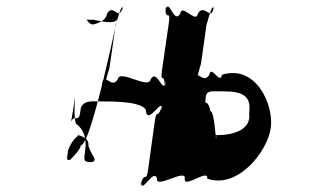

<svg xmlns="http://www.w3.org/2000/svg" viewBox="-20 -711 1218 719"><path d="M791 -369H817C891 -369 922 -350 913 -287C922 -223 850 -205 794 -205H775C785 -205 749 -201 744 -196C762 -196 744 -194 744 -194C769 -198 792 -209 790 -197C787 -176 785 -295 767 -295C768 -304 760 -321 756 -325C750 -325 747 -324 751 -351C754 -372 776 -369 791 -369ZM377 -331C409 -331 533 -330 527 -290C539 -250 582 -338 587 -308C581 -268 591 -349 585 -309C568 -260 567 -310 559 -252L535 -79C527 -21 524 -74 507 -24C501 16 515 -62 509 -22C514 9 557 -82 568 -42C562 -2 678 -82 672 -42C666 -2 762 -82 756 -42C871 -2 982 -144 994 -232C1006 -319 938 -471 811 -431C805 -391 770 -471 764 -431C740 -391 711 -464 704 -413C698 -373 712 -451 706 -411C712 -380 735 -490 732 -468L754 -623C751 -601 774 -708 780 -678C774 -638 785 -720 779 -680C772 -630 744 -700 721 -660C715 -620 661 -700 655 -660C632 -620 615 -711 602 -680C596 -640 605 -718 599 -678C602 -628 620 -681 612 -623L587 -451C579 -393 594 -443 597 -394C591 -354 606 -436 600 -396C587 -366 568 -454 544 -414C538 -374 427 -454 421 -414C397 -374 369 -447 362 -396C356 -356 368 -434 362 -394C368 -363 392 -473 389 -451L414 -623C411 -601 435 -708 440 -678C434 -638 445 -720 439 -680C422 -631 405 -700 381 -660C375 -620 310 -619 333 -619C315 -619 313 -628 304 -637H330C378 -627 417 -620 421 -645C427 -687 323 -167 283 -167C280 -149 252 -122 242 -112C228 -112 230 -111 235 -148C251 -194 280 -206 275 -206C252 -206 317 -205 311 -165C323 -125 348 -113 325 -104C293 -104 293 -107 299 -147C306 -198 290 -226 270 -244C247 -244 270 -414 256 -314C244 -232 242 -259 256 -268C279 -268 277 -268 283 -308C296 -338 327 -331 377 -331Z"/></svg>

Font: Hussar Przerywany
Style: Obl
Weight: 400
Foundry: Cannot Into Space Fonts
Version: Version 0.982